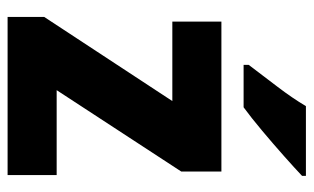

<svg xmlns="http://www.w3.org/2000/svg" viewBox="-176 -630 806 493"><g transform="rotate(90 226.5 -383.0)"><path d="M429 0H23V-94L239 -423H35V-549H420V-446L211 -126H429ZM431 -756Q412 -738 380.5 -710Q349 -682 315 -653.5Q281 -625 255 -606H146V-619Q171 -652 201.5 -692Q232 -732 252 -766H431Z"/></g></svg>

Font: Noto Sans Devanagari UI SemiCondensed ExtraBold
Style: Regular
Weight: 800
Width: 4
Designer: Jelle Bosma - Monotype Design Team
Foundry: Monotype Imaging Inc.
Version: Version 2.004; ttfautohint (v1.8.4.7-5d5b)